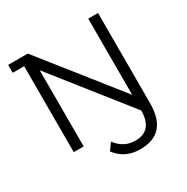

<svg xmlns="http://www.w3.org/2000/svg" viewBox="-198 -870 1208 1240"><g transform="rotate(-30 406.5 -250.5)"><path d="M626 -700H699V-28Q699 199 497 199Q383 199 319 113L356 61Q411 135 497 135Q625 135 626 -15L188 -568V0H114V-641H29V-700H175L626 -132Z"/></g></svg>

Font: mBank
Style: Regular
Weight: 400
Designer: Julieta Ulanovsky
Foundry: Julieta Ulanovsky
Version: Version 7.200;PS 007.200;hotconv 1.0.88;makeotf.lib2.5.64775